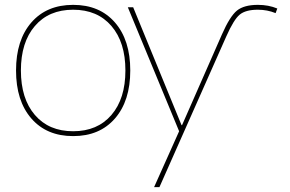

<svg xmlns="http://www.w3.org/2000/svg" viewBox="-20 -550 1192 790"><path d="M729 -35 893 -408Q926 -483 955 -506.5Q984 -530 1041 -530Q1085 -530 1121 -515L1114 -496Q1080 -510 1041 -510Q991 -510 966.5 -490Q942 -470 911 -400L636 220H614L717 -10L506 -520H528L727 -35ZM109 -62.5Q46 -135 46 -260Q46 -385 109 -457.5Q172 -530 281 -530Q390 -530 453 -457.5Q516 -385 516 -260Q516 -135 453 -62.5Q390 10 281 10Q172 10 109 -62.5ZM123.5 -77Q181 -10 281 -10Q381 -10 438.5 -77Q496 -144 496 -260Q496 -376 438.5 -443Q381 -510 281 -510Q181 -510 123.5 -443Q66 -376 66 -260Q66 -144 123.5 -77Z"/></svg>

Font: M PLUS 1p Thin
Style: Regular
Weight: 250
Version: Version 1.062